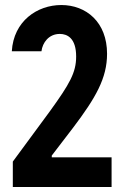

<svg xmlns="http://www.w3.org/2000/svg" viewBox="-20 -744 504 764"><path d="M31 0H424V-118H186V-125L271 -236C361 -355 406 -433 406 -530C406 -656 323 -724 224 -724C128 -724 34 -660 27 -540H145C149 -574 174 -609 218 -609C248 -609 283 -592 283 -519C283 -455 257 -410 179 -302L31 -101Z"/></svg>

Font: Kathrein 77 Bold Condensed
Style: Regular
Weight: 700
Width: 3
Designer: Lazydogs Typefoundry, based on Open Sans by Ascender Corporation
Foundry: Lazydogs Typefoundry
Version: Version 1.003;PS 001.003;hotconv 1.0.88;makeotf.lib2.5.64775